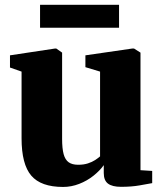

<svg xmlns="http://www.w3.org/2000/svg" viewBox="-20 -748 662 779"><path d="M471 10Q435.5 10 418.2 -3Q401 -16 401 -46V-78Q385 -55.5 359.2 -35Q333.5 -14.5 301.5 -2Q269.5 10.5 236 10.5Q146 10.5 106.8 -35.5Q67.5 -81.5 67.5 -187V-457.5L20.5 -474V-523.5L202.5 -551H208.5L232 -534.5V-184.5Q232 -145.5 238.2 -122.5Q244.5 -99.5 258.8 -89.5Q273 -79.5 297 -79.5Q319.5 -79.5 336.5 -85Q353.5 -90.5 365.8 -98.5Q378 -106.5 386 -113.5V-457.5L326.5 -475.5V-523.5L516 -551H524L550 -534.5V-57.5L597.5 -54.5V-5Q579 -1.5 546.2 4.2Q513.5 10 471 10ZM463 -728.5V-635.5H142.5V-728.5Z"/></svg>

Font: Merriweather 60pt Black
Style: Regular
Weight: 900
Version: Version 2.100